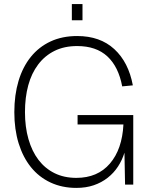

<svg xmlns="http://www.w3.org/2000/svg" viewBox="-20 -902 726 938"><path d="M353 16Q283 16 226.5 -10.5Q170 -37 131 -85.5Q92 -134 71 -202Q50 -270 50 -354Q50 -438 70.5 -506.5Q91 -575 130.5 -624Q170 -673 227 -699.5Q284 -726 357 -726Q469 -726 538.5 -662Q608 -598 629 -485L577 -480Q559 -576 504.5 -626.5Q450 -677 357 -677Q294 -677 246.5 -653.5Q199 -630 166.5 -587Q134 -544 118 -485Q102 -426 102 -354Q102 -282 119 -222.5Q136 -163 168 -121Q200 -79 246.5 -56Q293 -33 353 -33Q457 -33 517 -103Q577 -173 583 -294H359V-340H631V0H591L588 -156Q577 -120 556.5 -88.5Q536 -57 506 -33.5Q476 -10 438 3Q400 16 353 16ZM331 -803V-882H383V-803Z"/></svg>

Font: Geist ExtLt
Style: Regular
Weight: 400
Designer: Basement.studio, Andrés Briganti, Mateo Zaragoza
Foundry: Basement.studio, Vercel, Andrés Briganti, Guido Ferreyra, Mateo Zaragoza
Version: Version 1.401